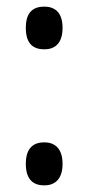

<svg xmlns="http://www.w3.org/2000/svg" viewBox="-20 -553 267 580"><path d="M114 -404C143 -404 169 -419 169 -469C169 -518 143 -533 114 -533C82 -533 58 -518 58 -469C58 -419 82 -404 114 -404ZM114 7C143 7 169 -9 169 -58C169 -107 143 -123 114 -123C82 -123 58 -107 58 -58C58 -9 82 7 114 7Z"/></svg>

Font: Noto Serif Georgian ExtraCondensed Medium
Style: Regular
Weight: 500
Width: 2
Designer: Monotype Design Team, Akaki Razmadze
Foundry: Google LLC
Version: Version 2.003